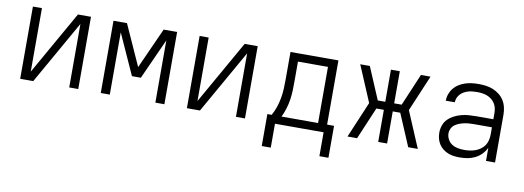

<svg xmlns="http://www.w3.org/2000/svg" viewBox="-57 -858 3713 1361"><g transform="rotate(10 1800.0 -178.0)"><path d="M91 0V-520H156V-63L415 -520H509V0H444V-457L185 0Z M671 0V-520H768L900 -227L1032 -520H1129V0H1064V-448L932 -156H868L736 -448V0Z M1291 0V-520H1356V-63L1615 -520H1709V0H1644V-457L1385 0Z M2275 172V0H1925V172H1860V-58H1891Q1908 -88 1919 -121Q1930 -154 1936 -188Q1942 -222 1943.5 -256.5Q1945 -291 1945 -325V-520H2290V-58H2340V172ZM2225 -58V-462H2009V-325Q2009 -291 2008 -256.5Q2007 -222 2002 -188.5Q1997 -155 1987 -122Q1977 -89 1962 -58Z M2668 0V-231H2614L2516 0H2447L2557 -260L2447 -520H2516L2614 -289H2668V-520H2732V-289H2786L2884 -520H2953L2843 -260L2953 0H2884L2786 -231H2732V0Z M3256 8Q3235 8 3213.5 5.5Q3192 3 3172 -5Q3152 -13 3134.5 -26.5Q3117 -40 3105.5 -58Q3094 -76 3088.5 -97Q3083 -118 3083 -140Q3083 -167 3092 -193Q3101 -219 3120 -238Q3139 -257 3163.5 -269.5Q3188 -282 3214 -289Q3240 -296 3267 -298Q3294 -300 3321 -300H3444V-344Q3444 -362 3440 -380Q3436 -398 3426 -413.5Q3416 -429 3401.5 -440.5Q3387 -452 3370 -458.5Q3353 -465 3334.5 -467.5Q3316 -470 3298 -470Q3282 -470 3265.5 -468.5Q3249 -467 3233.5 -462.5Q3218 -458 3203.5 -450Q3189 -442 3178 -430Q3167 -418 3160.5 -403Q3154 -388 3154 -371H3089Q3089 -396 3097.5 -419.5Q3106 -443 3121.5 -462Q3137 -481 3158 -494Q3179 -507 3202 -514.5Q3225 -522 3249.5 -525Q3274 -528 3298 -528Q3325 -528 3351.5 -524.5Q3378 -521 3402.5 -511Q3427 -501 3448 -484.5Q3469 -468 3483 -445.5Q3497 -423 3503 -396.5Q3509 -370 3509 -344V0H3444V-95Q3432 -69 3412 -48.5Q3392 -28 3366.5 -15Q3341 -2 3313 3Q3285 8 3256 8ZM3279 -50Q3300 -50 3320 -53Q3340 -56 3359 -63Q3378 -70 3395 -82.5Q3412 -95 3423 -111.5Q3434 -128 3439 -148.5Q3444 -169 3444 -189V-242H3321Q3302 -242 3284 -241Q3266 -240 3248 -236.5Q3230 -233 3212.5 -226.5Q3195 -220 3180 -209.5Q3165 -199 3156.5 -182Q3148 -165 3148 -147Q3148 -124 3159.5 -103Q3171 -82 3190.5 -70Q3210 -58 3233 -54Q3256 -50 3279 -50Z"/></g></svg>

Font: Iosevka SS04 Light Extended
Style: Regular
Weight: 300
Width: 7
Monospace: yes
Designer: Belleve Invis
Foundry: Belleve Invis
Version: Version 19.0.0; ttfautohint (v1.8.4)